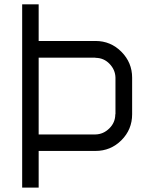

<svg xmlns="http://www.w3.org/2000/svg" viewBox="-20 -853 694 873"><path d="M414.2 -241.7Q450 -242.5 477.1 -269.2Q504.2 -295.8 504.2 -333.3H505V-500Q504.2 -535.8 477.9 -562.9Q451.7 -590 414.2 -590V-590.8H155.8V-241.7ZM414.2 -166.7H155.8V0H80.8V-833.3H155.8V-666.7H414.2Q483.3 -666.7 532.1 -617.5Q580.8 -568.3 580.8 -500V-333.3Q580.8 -264.2 532.1 -215.4Q483.3 -166.7 414.2 -166.7Z"/></svg>

Font: 0xA000-Squarish
Style: Squareish
Weight: 400
Version: Version 0.1